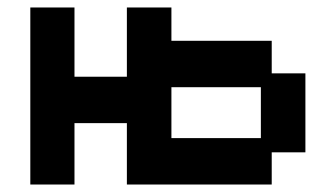

<svg xmlns="http://www.w3.org/2000/svg" viewBox="-20 -482 897 513"><path d="M61 11V-462H179V-277H319V-462H438V-373H706V-286H796V-75H706V11H319V-153H179V11ZM438 -113H677V-249H438Z"/></svg>

Font: Pixelify Sans SemiBold
Style: Regular
Weight: 600
Designer: Stefie Justprince
Foundry: Typecalism Foundryline
Version: Version 1.000